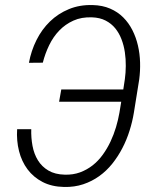

<svg xmlns="http://www.w3.org/2000/svg" viewBox="-20 -741 627 771"><path d="M105.5 -222.2Q104.5 -187.5 110.6 -155Q116.7 -122.6 132.3 -97.2Q147.9 -71.8 174.3 -56.2Q200.7 -40.5 240.2 -39.6Q273.4 -38.6 301.3 -48.8Q329.1 -59.1 352.1 -77.1Q375 -95.2 392.8 -119.9Q410.6 -144.5 423.8 -172.6Q437 -200.7 445.8 -230.2Q454.6 -259.8 459.5 -288.1L466.8 -332.5H217.3L226.1 -381.8H475.1L481.4 -423.3Q484.9 -448.2 485.1 -476.1Q485.4 -503.9 481.4 -531Q477.5 -558.1 468 -583Q458.5 -607.9 442.9 -627.2Q427.2 -646.5 404.1 -658.4Q380.9 -670.4 349.1 -671.4Q307.1 -672.9 274.7 -658.2Q242.2 -643.6 218 -618.4Q193.8 -593.3 177.5 -559.6Q161.1 -525.9 151.9 -489.3L96.2 -488.8Q105 -537.1 126.5 -580.1Q147.9 -623 180.7 -654.8Q213.4 -686.5 256.6 -704.3Q299.8 -722.2 352.1 -720.7Q391.6 -719.7 422.1 -706.5Q452.6 -693.4 474.9 -671.1Q497.1 -648.9 511.7 -619.9Q526.4 -590.8 533.9 -558.1Q541.5 -525.4 542.5 -490.5Q543.5 -455.6 539.1 -422.4L517.6 -288.6Q511.7 -252.4 500.2 -216.1Q488.8 -179.7 471.4 -146.2Q454.1 -112.8 430.9 -83.7Q407.7 -54.7 378.4 -33.7Q349.1 -12.7 314 -1Q278.8 10.7 237.3 9.8Q187.5 8.8 150.9 -10.3Q114.3 -29.3 90.6 -61Q66.9 -92.8 56.4 -134.3Q45.9 -175.8 48.8 -222.2Z"/></svg>

Font: Roboto Mono Light
Style: Italic
Weight: 300
Designer: Google
Version: Version 2.000985; 2015; ttfautohint (v1.3)